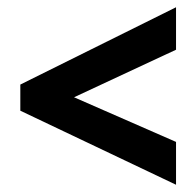

<svg xmlns="http://www.w3.org/2000/svg" viewBox="-20 -624 541 529"><path d="M465 -115 36 -319V-391L465 -604V-487L184 -356L465 -233Z"/></svg>

Font: Noto Sans Sinhala UI Condensed
Style: Bold
Weight: 700
Width: 3
Designer: Jelle Bosma - Monotype Design Team
Foundry: Monotype Imaging Inc.
Version: Version 2.006; ttfautohint (v1.8.4.7-5d5b)